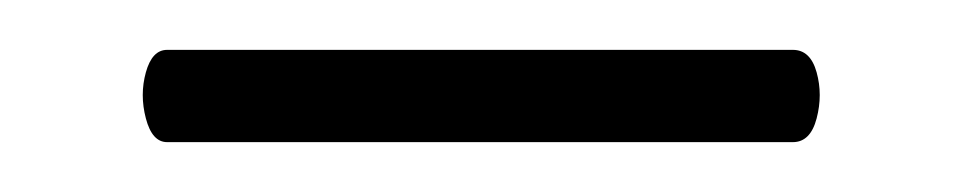

<svg xmlns="http://www.w3.org/2000/svg" viewBox="-20 -531 385 77"><path d="M47 -474Q41 -474 38.5 -483.5Q36 -493 38.5 -502Q41 -511 47 -511H298Q305 -511 307.5 -502Q310 -493 307.5 -483.5Q305 -474 298 -474Z"/></svg>

Font: Cormorant Light
Style: Regular
Weight: 300
Designer: Christian Thalmann (Catharsis Fonts)
Foundry: Catharsis Fonts
Version: Version 4.000